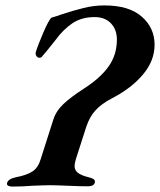

<svg xmlns="http://www.w3.org/2000/svg" viewBox="-20 -684 590 708"><path d="M6 -9Q10 -24 37 -30Q79 -38 100 -52Q121 -66 130 -97L176 -241Q186 -274 213.5 -300Q241 -326 289 -357Q350 -396 380.5 -439Q411 -482 411 -538Q411 -575 389 -598Q367 -621 329 -621Q280 -621 246 -597.5Q212 -574 186 -538L166 -513Q152 -495 137 -478Q133 -471 125 -471Q119 -471 114.5 -477Q110 -483 112 -492Q120 -518 140 -564.5Q160 -611 170 -619Q175 -621 183.5 -623Q192 -625 204 -630Q250 -645 288 -654.5Q326 -664 365 -664Q456 -664 503 -622.5Q550 -581 550 -519Q550 -460 507 -409Q464 -358 392 -321Q354 -301 332.5 -277.5Q311 -254 299 -219L260 -98Q255 -81 255 -72Q255 -56 267.5 -46.5Q280 -37 308 -30Q330 -25 330 -15Q330 3 303 3Q277 3 231 1Q187 -1 166 -1Q145 -1 99 1Q62 4 25 4Q16 4 10 0.5Q4 -3 6 -9Z"/></svg>

Font: EB Garamond SemiBold
Style: Italic
Weight: 600
Italic angle: -17.2°
Designer: Georg Duffner and Octavio Pardo
Foundry: Georg Duffner
Version: Version 1.000